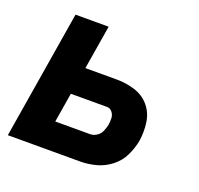

<svg xmlns="http://www.w3.org/2000/svg" viewBox="-99 -638 774 746"><g transform="rotate(20 288.0 -265.0)"><path d="M5 0H304Q336 0 368.5 -8.5Q401 -17 429 -38.5Q457 -60 472 -91Q487 -122 493 -154Q499 -193 493.5 -231Q488 -269 464.5 -297Q441 -325 404.5 -336.5Q368 -348 330 -348H199L229 -530H92ZM160 -113 180 -235H330Q343 -235 351.5 -224Q360 -213 360.5 -199.5Q361 -186 359 -172Q356 -158 350 -144Q344 -130 331 -121.5Q318 -113 304 -113Z"/></g></svg>

Font: Iosevka Sparkle XBdObl
Style: Regular
Weight: 800
Italic angle: -9°
Designer: Belleve Invis
Foundry: Belleve Invis
Version: Version 4.5.0; ttfautohint (v1.8.3)